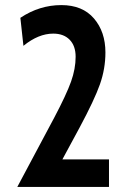

<svg xmlns="http://www.w3.org/2000/svg" viewBox="-20 -734 490 754"><path d="M193 -272Q241 -363 259 -413.5Q277 -464 277 -511Q277 -554 253.5 -578Q230 -602 189 -602Q131 -602 72 -554L60 -664Q135 -714 221 -714Q304 -714 349 -661.5Q394 -609 394 -528Q394 -464 372.5 -403Q351 -342 292 -232L225 -108H408V0H48Z"/></svg>

Font: Cabin Condensed SemiBold
Style: Regular
Weight: 600
Width: 3
Designer: Pablo Impallari
Foundry: Pablo Impallari. http://www.impallari.com Igino Marini. http://www.ikern.com
Version: Version 2.200